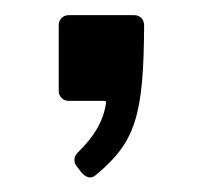

<svg xmlns="http://www.w3.org/2000/svg" viewBox="-20 -135 271 257"><path d="M107.9 99.6C161.1 55.7 172.4 20.5 172.9 -101.1C172.9 -108.9 167.5 -114.7 159.7 -114.7H71.8C64.4 -114.7 58.6 -108.9 58.6 -101.6V-13.2C58.6 -5.8 64.4 0 71.8 0H118.7C121.1 0 122.1 0.5 122.1 1.9C118.7 26.4 106.9 46.9 84 69.3C81.1 72.3 79.6 75.7 79.6 79.1C79.6 82 80.6 85 82.5 87.4L89.3 96.2C92.8 100.1 96.7 102.5 100.6 102.5C103 102.5 105.5 101.6 107.9 99.6Z"/></svg>

Font: Pfont
Style: Regular
Weight: 400
Designer: Damoon Khanjanzadeh
Foundry: pfont
Version: Version 1.000;PS 000.300;hotconv 1.0.88;makeotf.lib2.5.64775